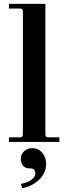

<svg xmlns="http://www.w3.org/2000/svg" viewBox="-20 -732 348 990"><path d="M87 86C87 117 106 136 128 136C139 136 146 136 152 140C159 144 162 151 162 161C162 190 129 208 88 216L94 238C146 231 218 186 218 113C218 76 196 32 144 32C118 32 87 53 87 86ZM26 0H286V-24H230C218 -24 214 -28 214 -40V-712H26V-688H82C94 -688 98 -684 98 -672V-40C98 -28 94 -24 82 -24H26Z"/></svg>

Font: Old Standard
Style: Bold
Weight: 700
Designer: Alexey Kryukov <alexios@thessalonica.org.ru>
Version: Version 2.0.2